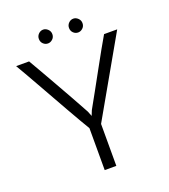

<svg xmlns="http://www.w3.org/2000/svg" viewBox="-152 -963 941 1071"><g transform="rotate(-20 318.0 -427.0)"><path d="M353 -249V0H284V-249Q271 -271 249.5 -307.5Q228 -344 203 -388.5Q178 -433 150.5 -481.5Q123 -530 98 -574.5Q73 -619 52 -655.5Q31 -692 18 -714H95Q113 -684 139 -638Q165 -592 194.5 -540.5Q224 -489 253.5 -436Q283 -383 307 -339L319 -309L331 -339Q356 -383 385 -436Q414 -489 442.5 -540.5Q471 -592 496.5 -638Q522 -684 540 -714H618ZM189 -813Q189 -830 201 -842Q213 -854 229 -854Q244 -854 256.5 -842Q269 -830 269 -813Q269 -795 256.5 -783.5Q244 -772 229 -772Q213 -772 201 -783.5Q189 -795 189 -813ZM368 -813Q368 -830 380 -842Q392 -854 408 -854Q423 -854 435.5 -842Q448 -830 448 -813Q448 -795 435.5 -783.5Q423 -772 408 -772Q392 -772 380 -783.5Q368 -795 368 -813Z"/></g></svg>

Font: Josefin Sans
Style: Regular
Weight: 400
Designer: Santiago Orozco
Foundry: Typemade
Version: Version 1.0